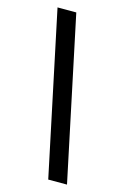

<svg xmlns="http://www.w3.org/2000/svg" viewBox="-125 -757 609 939"><g transform="rotate(15 179.5 -287.5)"><path d="M45 -700H140L314 125H219Z"/></g></svg>

Font: Epunda Slab Light
Style: Regular
Weight: 300
Designer: Simon Atzbach
Foundry: typofactur
Version: Version 1.102